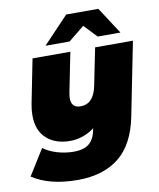

<svg xmlns="http://www.w3.org/2000/svg" viewBox="-129 -846 936 1130"><g transform="rotate(-10 339.0 -281.5)"><path d="M705 -547 618 -110Q586 53 491.5 128.5Q397 204 244 204Q76 204 -27 136L69 -18Q102 7 150.5 21.5Q199 36 248 36Q311 36 342 9.5Q373 -17 383 -70L385 -80Q352 -55 314.5 -42.5Q277 -30 240 -30Q152 -30 99 -78Q46 -126 46 -216Q46 -250 53 -285L105 -547H331L284 -312Q280 -288 280 -278Q280 -220 335 -220Q413 -220 434 -324L479 -547ZM505 -607 432 -684 337 -607H193L345 -767H537L641 -607Z"/></g></svg>

Font: Montserrat Alternates Black
Style: Italic
Weight: 900
Italic angle: -11.3°
Designer: Julieta Ulanovsky
Foundry: Julieta Ulanovsky
Version: Version 7.200